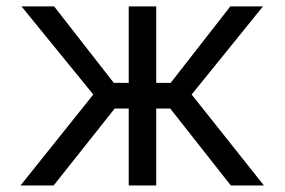

<svg xmlns="http://www.w3.org/2000/svg" viewBox="-20 -565 867 585"><path d="M42.6 0 264.2 -277 45.5 -545.5H144.9L326.7 -312.5H372.2V-545.5H456V-312.5H500L681.8 -545.5H781.2L563.9 -277L784.1 0H683.2L498.6 -234.4H456V0H372.2V-234.4H329.5L143.5 0Z"/></svg>

Font: DeltaSans
Style: Regular
Weight: 400
Designer: Rasmus Andersson
Foundry: rsms
Version: Version 3.012